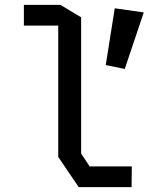

<svg xmlns="http://www.w3.org/2000/svg" viewBox="-20 -768 640 788"><path d="M78 -748V-663H219V-124L303 0H520L521 -85H348L313 -138V-697L228 -748ZM451 -734 570 -717 492 -485 414 -501Z"/></svg>

Font: Kode Mono Medium
Style: Regular
Weight: 500
Monospace: yes
Designer: Isa Ozler
Foundry: Kadena LLC
Version: Version 1.206;gftools[0.9.28]